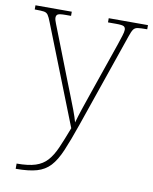

<svg xmlns="http://www.w3.org/2000/svg" viewBox="-86 -601 722 906"><g transform="rotate(10 274.5 -148.0)"><path d="M52 215Q108 215 142 204Q176 193 198 168.5Q220 144 237.5 104Q255 64 277 6L90 -468Q81 -492 74 -502Q67 -512 54 -514Q41 -516 13 -516H10V-536H184V-516H159Q128 -516 120.5 -511Q113 -506 113 -495Q113 -485 120.5 -467Q128 -449 144 -407L220 -212Q232 -181 246 -146Q260 -111 272 -79Q284 -47 290 -24Q299 -56 310.5 -90.5Q322 -125 338 -171L425 -423Q433 -447 439 -466Q445 -485 445 -495Q445 -506 437.5 -511Q430 -516 399 -516H361V-536H549V-516H545Q517 -516 503.5 -514Q490 -512 483 -502Q476 -492 468 -468L312 -16Q285 62 263.5 112.5Q242 163 216.5 190.5Q191 218 152.5 229Q114 240 53 240H52Z"/></g></svg>

Font: Noto Serif Armenian Thin
Style: Regular
Weight: 250
Version: Version 2.007